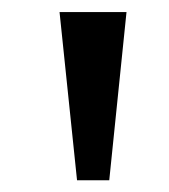

<svg xmlns="http://www.w3.org/2000/svg" viewBox="-20 -748 287 326"><path d="M81.1 -727.5 110.8 -441.9H165.5L194.8 -727.5Z"/></svg>

Font: Inteeer Medium
Style: Regular
Weight: 500
Designer: Rasmus Andersson
Foundry: rsms
Version: Version 4.001;Glyphs 3.4 (3402)